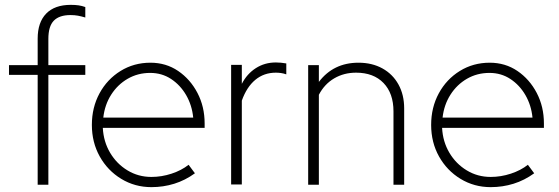

<svg xmlns="http://www.w3.org/2000/svg" viewBox="-20 -760 2298 790"><path d="M135 0V-452H17V-492H135V-601Q135 -668 170 -704Q205 -740 271 -740Q290 -740 303.5 -738Q317 -736 331 -731V-688Q314 -693 300.5 -695.5Q287 -698 270 -698Q224 -698 201.5 -675Q179 -652 179 -600V-492H331V-452H179V0Z M603 10Q535 10 479 -24Q423 -58 390.5 -116Q358 -174 358 -246Q358 -318 389.5 -376Q421 -434 476 -468Q531 -502 599 -502Q663 -502 713 -468Q763 -434 792.5 -377.5Q822 -321 822 -252V-234H403Q406 -177 433 -131.5Q460 -86 504.5 -59Q549 -32 603 -32Q645 -32 686 -45.5Q727 -59 756 -82L782 -47Q742 -18 697 -4Q652 10 603 10ZM405 -276H775Q770 -327 746 -368.5Q722 -410 684 -435Q646 -460 598 -460Q547 -460 505.5 -436Q464 -412 437.5 -370.5Q411 -329 405 -276Z M931 -1V-493H975V-415Q996 -456 1032.5 -479.5Q1069 -503 1115 -503Q1135 -503 1158 -499V-454Q1147 -458 1136 -459.5Q1125 -461 1115 -461Q1066 -461 1030.5 -431.5Q995 -402 975 -346V-1Z M1248 0V-492H1292V-423Q1352 -502 1455 -502Q1511 -502 1553.5 -478.5Q1596 -455 1619.5 -412.5Q1643 -370 1643 -314V0H1599V-302Q1599 -376 1558 -418.5Q1517 -461 1445 -461Q1395 -461 1355 -437.5Q1315 -414 1292 -370V0Z M1999 10Q1931 10 1875 -24Q1819 -58 1786.5 -116Q1754 -174 1754 -246Q1754 -318 1785.5 -376Q1817 -434 1872 -468Q1927 -502 1995 -502Q2059 -502 2109 -468Q2159 -434 2188.5 -377.5Q2218 -321 2218 -252V-234H1799Q1802 -177 1829 -131.5Q1856 -86 1900.5 -59Q1945 -32 1999 -32Q2041 -32 2082 -45.5Q2123 -59 2152 -82L2178 -47Q2138 -18 2093 -4Q2048 10 1999 10ZM1801 -276H2171Q2166 -327 2142 -368.5Q2118 -410 2080 -435Q2042 -460 1994 -460Q1943 -460 1901.5 -436Q1860 -412 1833.5 -370.5Q1807 -329 1801 -276Z"/></svg>

Font: Red Hat Display
Style: Regular
Weight: 300
Designer: Pentagram, MCKL
Foundry: Pentagram, MCKL
Version: Version 1.023